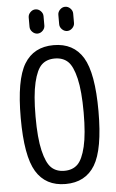

<svg xmlns="http://www.w3.org/2000/svg" viewBox="-62 -982 624 1033"><g transform="rotate(-5 250.0 -465.0)"><path d="M290 -900.4Q290 -916 302.2 -928.2Q314.5 -940.4 330.1 -940.4Q345.7 -940.4 357.9 -928.2Q370.1 -916 370.1 -900.4V-849.6Q370.1 -834 357.9 -821.8Q345.7 -809.6 330.1 -809.6Q314.5 -809.6 302.2 -821.8Q290 -834 290 -849.6ZM129.9 -900.4Q129.9 -916 142.1 -928.2Q154.3 -940.4 169.9 -940.4Q185.5 -940.4 197.8 -928.2Q210 -916 210 -900.4V-849.6Q210 -834 197.8 -821.8Q185.5 -809.6 169.9 -809.6Q154.3 -809.6 142.1 -821.8Q129.9 -834 129.9 -849.6ZM320.8 -642.6Q293.9 -668 250 -668Q206.1 -668 179.2 -642.6Q152.3 -617.2 136.2 -549.3Q120.1 -481.4 120.1 -365.2Q120.1 -249 136.2 -181.2Q152.3 -113.3 179.2 -87.4Q206.1 -61.5 250 -61.5Q293.9 -61.5 320.8 -87.4Q347.7 -113.3 363.8 -181.2Q379.9 -249 379.9 -365.2Q379.9 -481.4 363.8 -549.3Q347.7 -617.2 320.8 -642.6ZM408.7 -74.7Q357.4 9.8 250 9.8Q142.6 9.8 91.3 -74.7Q40 -159.2 40 -365.2Q40 -571.3 91.3 -655.8Q142.6 -740.2 250 -740.2Q357.4 -740.2 408.7 -655.8Q460 -571.3 460 -365.2Q460 -159.2 408.7 -74.7Z"/></g></svg>

Font: Rounded-X Mgen+ 2m regular
Style: Regular
Weight: 400
Designer: [Source Han Sans]
Ryoko NISHIZUKA  (kana & ideographs); Paul D. Hunt (Latin, Greek & Cyrillic); Wenlong ZHANG  (bopomofo
Version: Version 1.059.20150602